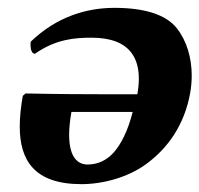

<svg xmlns="http://www.w3.org/2000/svg" viewBox="-20 -458 508 489"><path d="M317.9 -173C305.7 -124 287.4 -89.2 269 -69C253.3 -51.7 231.5 -39 203.2 -39C172.7 -39 156.1 -65 156.1 -114.6C156.1 -131.4 158 -150.9 161.9 -173ZM69 -321C122.1 -358.5 171.2 -362 213.2 -362C261.8 -362 295.9 -348.9 315.1 -323C327.4 -306.4 333.6 -284.6 333.6 -257.6C333.6 -245.4 332.3 -232.2 329.8 -218H230.3C130.3 -218 45.1 -220 45.1 -220L38.1 -214C33.2 -186.5 30.3 -160.2 30.3 -135.9C30.3 -49.8 67.3 11 187.4 11C242.4 11 305.3 -6.3 350.7 -39C406.3 -79 449.9 -139.1 464.5 -222C467 -236.4 468.3 -250.9 468.3 -265.3C468.3 -310.1 455.9 -353.5 430.4 -386C402.5 -421.5 346.6 -438 271.6 -438C199.6 -438 124 -415 58.4 -352C57.9 -349.2 57.7 -346.2 57.7 -343.2C57.7 -332.1 61.1 -321 69 -321Z"/></svg>

Font: Linux Biolinum O 
Style: Bold Italic
Weight: 700
Designer: Philipp H. Poll
Foundry: Philipp H. Poll
Version: Version 1.3.2